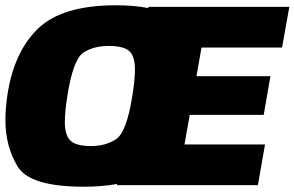

<svg xmlns="http://www.w3.org/2000/svg" viewBox="-26 -701 1115 727"><path d="M291.5 6Q86.5 6 40.5 -70.8Q-5.5 -147.5 -5.5 -246Q-5.5 -288.5 1.5 -337.5Q25 -501 116.2 -591Q207.5 -681 412.5 -681Q482.5 -681 535 -670.5L536 -675H1069.5L1042 -521H737L718 -412.5H998L972.5 -266H692.5L672.5 -154H977.5L950.5 0H417L417.5 -4.5Q361 6 291.5 6ZM318.5 -148Q375.5 -148 414.5 -174.8Q453.5 -201.5 475 -337.5Q485 -399.5 485 -438.5Q485 -487.5 463.8 -507.2Q442.5 -527 385.5 -527Q328.5 -527 289.8 -501.8Q251 -476.5 229 -337.5Q219.5 -277 219.5 -238.5Q219.5 -189.5 240.5 -168.8Q261.5 -148 318.5 -148Z"/></svg>

Font: Rudi
Style: Regular
Weight: 400
Italic angle: -10°
Designer: Tyler Finck
Foundry: Etcetera Type Company
Version: Version 1.111; ttfautohint (v1.8.4)